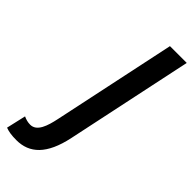

<svg xmlns="http://www.w3.org/2000/svg" viewBox="-445 -759 1011 1011"><g transform="rotate(45 61.0 -253.0)"><path d="M-72 208C25 208 93 147 125 -5L275 -714H150L4 -24C-9 37 -28 99 -78 99C-95 99 -111 95 -128 87L-153 196C-132 204 -108 208 -72 208Z"/></g></svg>

Font: Noto Sans ExtraCondensed
Style: Bold Italic
Weight: 700
Width: 2
Italic angle: -12°
Designer: Monotype Design Team
Foundry: Monotype Imaging Inc.
Version: Version 2.013